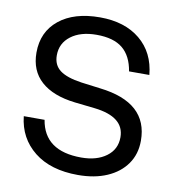

<svg xmlns="http://www.w3.org/2000/svg" viewBox="-77 -728 737 805"><g transform="rotate(10 292.0 -325.5)"><path d="M328 -280 242.5 -289.5Q148 -300.5 97.8 -345.5Q47.5 -390.5 47.5 -467.5Q47.5 -556 111.2 -607.5Q175 -659 285 -659Q390.5 -659 455.8 -605.2Q521 -551.5 530 -457H443.5Q433 -521.5 394.5 -553Q356 -584.5 283.5 -584.5Q215.5 -584.5 174.5 -553.5Q133.5 -522.5 133.5 -471Q133.5 -429.5 162.8 -407.5Q192 -385.5 255 -376.5L336.5 -366Q543 -342 543 -179Q543 -122 513.5 -80Q484 -38 431.2 -15Q378.5 8 307.5 8Q191 8 121.2 -47.5Q51.5 -103 41.5 -195.5H130Q151 -66.5 308.5 -66.5Q374.5 -66.5 415.2 -96.8Q456 -127 456 -178.5Q456 -265.5 328 -280Z"/></g></svg>

Font: Overused Grotesk
Style: Regular
Weight: 450
Version: Version 0.004